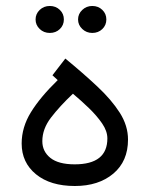

<svg xmlns="http://www.w3.org/2000/svg" viewBox="-20 -622 498 640"><path d="M172.4 -355 154.8 -371.1 197.8 -426.8Q257.3 -377.9 304.4 -333.7Q351.6 -289.6 379.2 -246.3Q406.7 -203.1 406.7 -156.7Q406.7 -84.5 357.7 -43.2Q308.6 -2 229.5 -2Q147.9 -2 100.1 -41Q52.2 -80.1 52.2 -143.6Q52.2 -197.8 83 -247.8Q113.8 -297.9 172.4 -355ZM337.9 -160.6Q337.9 -185.1 320.3 -210.7Q302.7 -236.3 276.4 -261.7Q250 -287.1 223.1 -309.6Q179.2 -268.1 150.1 -230.2Q121.1 -192.4 121.1 -151.4Q121.1 -117.2 147.9 -95.7Q174.8 -74.2 229 -74.2Q337.9 -74.2 337.9 -160.6ZM240.2 -557.1Q240.2 -575.7 254.2 -588.9Q268.1 -602.1 287.6 -602.1Q307.6 -602.1 321 -589.1Q334.5 -576.2 334.5 -557.1Q334.5 -538.1 321 -525.1Q307.6 -512.2 287.6 -512.2Q268.1 -512.2 254.2 -525.4Q240.2 -538.6 240.2 -557.1ZM98.6 -557.1Q98.6 -575.7 112.3 -588.9Q126 -602.1 146 -602.1Q166 -602.1 179.4 -589.1Q192.9 -576.2 192.9 -557.1Q192.9 -538.1 179.4 -525.1Q166 -512.2 146 -512.2Q126 -512.2 112.3 -525.4Q98.6 -538.6 98.6 -557.1Z"/></svg>

Font: Vazirmatn RD Light
Style: Regular
Weight: 300
Designer: Saber Rastikerdar
Foundry: Saber Rastikerdar
Version: Version 32.102